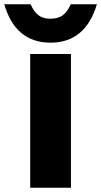

<svg xmlns="http://www.w3.org/2000/svg" viewBox="-67 -884 476 904"><path d="M267.1 -629.9V0H75.2V-629.9ZM266.1 -863.8H389.2Q335 -683.1 170.9 -683.1Q5.9 -683.1 -46.9 -863.8H77.1Q93.8 -827.1 115 -811.5Q136.2 -795.9 170.9 -795.9Q206.1 -795.9 227.8 -811.5Q249.5 -827.1 266.1 -863.8Z"/></svg>

Font: Sinkin Sans 800 Black
Style: Regular
Weight: 900
Designer: Keith Bates
Foundry: K-Type
Version: Sinkin Sans (version 1.0)  by Keith Bates   •   © 2014   www